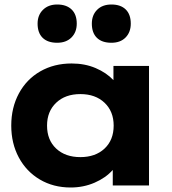

<svg xmlns="http://www.w3.org/2000/svg" viewBox="-20 -824 765 853"><path d="M30 -266Q30 -346 64 -409Q98 -472 159 -507Q220 -542 298 -542Q357 -542 405 -521.5Q453 -501 484 -468V-531H642V0H481V-69Q450 -34 400.5 -12.5Q351 9 294 9Q217 9 157 -26.5Q97 -62 63.5 -124.5Q30 -187 30 -266ZM485 -266Q485 -329 444.5 -367.5Q404 -406 337 -406Q270 -406 229.5 -367.5Q189 -329 189 -266Q189 -202 229.5 -164Q270 -126 337 -126Q404 -126 444.5 -164Q485 -202 485 -266ZM388 -719Q388 -757 411.5 -780.5Q435 -804 475 -804Q516 -804 538.5 -782Q561 -760 561 -719Q561 -681 538 -657.5Q515 -634 475 -634Q433 -634 410.5 -656Q388 -678 388 -719ZM147 -719Q147 -757 171 -780.5Q195 -804 234 -804Q275 -804 298 -782Q321 -760 321 -719Q321 -681 297.5 -657.5Q274 -634 234 -634Q192 -634 169.5 -656Q147 -678 147 -719Z"/></svg>

Font: Lexend Exa HM Xlight
Style: Bold
Weight: 700
Designer: Bonnie Shaver-Troup, Thomas Jockin, Octavio Pardo
Foundry: Lexend
Version: Version 1.091